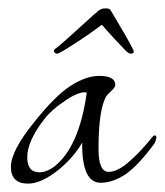

<svg xmlns="http://www.w3.org/2000/svg" viewBox="-20 -432 393 458"><path d="M47 6Q6 6 6 -34Q6 -72 61 -140Q111 -203 148 -227Q185 -251 217 -251Q255 -251 255 -229Q255 -224 245 -214.5Q235 -205 234 -203Q215 -172 215 -77Q215 -22 239 -22Q261 -22 290 -48Q319 -74 344 -106Q347 -109 349 -109Q353 -109 353 -104Q353 -102 351.5 -97Q350 -92 348 -89Q307 -34 277.5 -15Q248 4 220 4Q175 4 176 -92Q157 -58 121 -28Q79 6 47 6ZM74 -21Q91 -21 110 -35Q169 -82 187 -211Q184 -211 183 -212Q163 -212 130 -188Q102 -169 85 -147Q45 -95 45 -57Q45 -21 74 -21ZM116 -304Q112 -304 109.5 -308Q107 -312 111 -315Q117 -319 133.5 -333.5Q150 -348 168.5 -365Q187 -382 201.5 -395Q216 -408 219 -409Q221 -410 223.5 -411Q226 -412 233 -412Q240 -412 243 -409Q244 -408 252 -394Q260 -380 270.5 -362.5Q281 -345 288.5 -331Q296 -317 297 -315Q299 -311 299 -309Q299 -304 292 -304Q287 -304 279 -312Q271 -320 252.5 -340Q234 -360 223 -373Q219 -370 206 -360.5Q193 -351 176.5 -340Q160 -329 145 -319.5Q130 -310 122 -306Q118 -304 116 -304Z"/></svg>

Font: Lavishly Yours
Style: Regular
Weight: 400
Designer: Robert E. Leuschke
Foundry: Robert E. Leuschke
Version: Version 1.010; ttfautohint (v1.8.3)